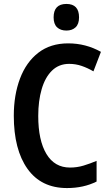

<svg xmlns="http://www.w3.org/2000/svg" viewBox="-20 -944 559 974"><path d="M331 -620Q279 -620 244 -586Q209 -552 191.5 -492Q174 -432 174 -356Q174 -232 215.5 -163Q257 -94 335 -94Q371 -94 404 -104Q437 -114 470 -128V-23Q404 10 320 10Q189 10 119.5 -87.5Q50 -185 50 -357Q50 -462 81.5 -545.5Q113 -629 174.5 -676.5Q236 -724 326 -724Q415 -724 492 -681L454 -582Q425 -599 394.5 -609.5Q364 -620 331 -620ZM317 -924Q381 -924 381 -856Q381 -822 363.5 -805.5Q346 -789 317 -789Q287 -789 269.5 -805.5Q252 -822 252 -856Q252 -924 317 -924Z"/></svg>

Font: Noto Sans Ethiopic Condensed SemiBold
Style: Regular
Weight: 600
Width: 3
Designer: Monotype Design Team
Foundry: Monotype Imaging Inc.
Version: Version 2.102; ttfautohint (v1.8.4.7-5d5b)